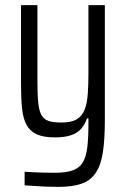

<svg xmlns="http://www.w3.org/2000/svg" viewBox="-20 -530 494 749"><path d="M207 199Q181 199 158 198Q135 197 114.5 195.5Q94 194 76 193V140Q93 141 111.5 142Q130 143 151 143.5Q172 144 194 144Q238 144 264 134.5Q290 125 303 103.5Q316 82 320.5 45Q325 8 325 -47V-68H319Q312 -45 297 -28Q282 -11 257 -2.5Q232 6 195 6Q150 6 123.5 -6Q97 -18 83.5 -43Q70 -68 66 -107Q62 -146 62 -199V-510H126V-209Q126 -158 129.5 -126.5Q133 -95 143 -79Q153 -63 171.5 -57.5Q190 -52 220 -52Q259 -52 280 -65Q301 -78 310.5 -103Q320 -128 322.5 -164.5Q325 -201 325 -246V-510H389V-62Q389 13 381.5 63Q374 113 354 143.5Q334 174 298.5 186.5Q263 199 207 199Z"/></svg>

Font: Saira Condensed
Style: Regular
Weight: 400
Width: 3
Designer: Hector Gatti with collaboration of the Omnibus-Type team
Foundry: Omnibus-Type
Version: Version 1.101